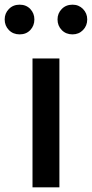

<svg xmlns="http://www.w3.org/2000/svg" viewBox="-52 -801 393 821"><path d="M87 0V-551H202V0ZM32 -654Q4 -654 -14 -672.5Q-32 -691 -32 -718Q-32 -744 -14 -762.5Q4 -781 32 -781Q60 -781 77.5 -762.5Q95 -744 95 -718Q95 -691 77.5 -672.5Q60 -654 32 -654ZM258 -654Q230 -654 212 -672.5Q194 -691 194 -718Q194 -744 212 -762.5Q230 -781 258 -781Q285 -781 303 -762.5Q321 -744 321 -718Q321 -691 303 -672.5Q285 -654 258 -654Z"/></svg>

Font: Noto Sans JP Thin Medium
Style: Regular
Weight: 500
Version: Version 2.004-H2;hotconv 1.0.118;makeotfexe 2.5.65603